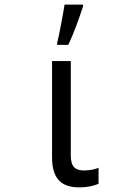

<svg xmlns="http://www.w3.org/2000/svg" viewBox="-20 -800 540 830"><path d="M227 -614V-606H275C299 -655 323 -724 339 -772V-780H259C255 -751 235 -644 227 -614ZM324 10C355 10 386 4 406 -6V-75C396 -69 367 -63 344 -63C303 -63 286 -81 286 -129V-536H205V-121C205 -31 241 10 324 10Z"/></svg>

Font: Noto Sans Mono ExtraCondensed
Style: Regular
Weight: 400
Width: 2
Designer: Monotype Design Team
Foundry: Monotype Imaging Inc.
Version: Version 2.014